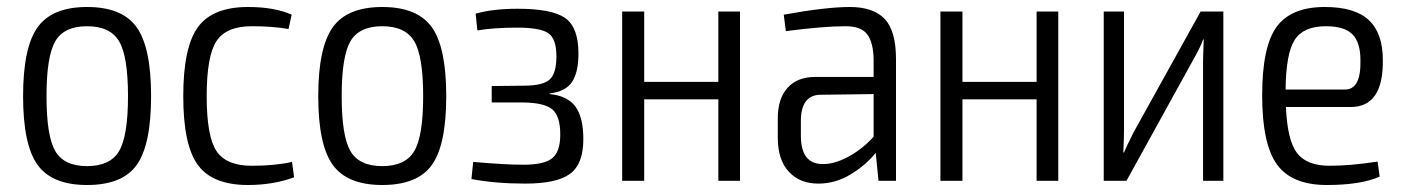

<svg xmlns="http://www.w3.org/2000/svg" viewBox="-20 -517 4017 549"><path d="M412 -242Q412 -103 371 -45.5Q330 12 229 12Q129 12 87.5 -45.5Q46 -103 46 -242Q46 -381 87.5 -439Q129 -497 229 -497Q329 -497 370.5 -439.5Q412 -382 412 -242ZM320.5 -399Q295 -442 229 -442Q163 -442 138 -399Q113 -356 113 -242Q113 -128 138 -85Q163 -42 229 -42Q295 -42 320.5 -85Q346 -128 346 -242Q346 -356 320.5 -399Z M689 -497Q765 -497 814 -475L805 -434Q760 -442 700 -442Q627 -442 599 -399.5Q571 -357 571 -242Q571 -127 599 -85Q627 -43 700 -43Q766 -43 815 -54L821 -10Q761 12 689 12Q588 12 546 -45Q504 -102 504 -242Q504 -382 546 -439.5Q588 -497 689 -497Z M1256 -242Q1256 -103 1215 -45.5Q1174 12 1073 12Q973 12 931.5 -45.5Q890 -103 890 -242Q890 -381 931.5 -439Q973 -497 1073 -497Q1173 -497 1214.5 -439.5Q1256 -382 1256 -242ZM1164.5 -399Q1139 -442 1073 -442Q1007 -442 982 -399Q957 -356 957 -242Q957 -128 982 -85Q1007 -42 1073 -42Q1139 -42 1164.5 -85Q1190 -128 1190 -242Q1190 -356 1164.5 -399Z M1460 -492Q1558 -492 1596 -465.5Q1634 -439 1634 -364Q1634 -310 1615.5 -282.5Q1597 -255 1552 -250V-248Q1603 -243 1625.5 -212Q1648 -181 1648 -119Q1648 -48 1610 -20Q1572 8 1482 8Q1397 8 1328 -5L1333 -54Q1424 -46 1477 -46Q1537 -46 1559.5 -65Q1582 -84 1582 -132Q1582 -185 1559.5 -204Q1537 -223 1478 -224H1386V-271L1478 -272Q1532 -272 1551.5 -289.5Q1571 -307 1571 -356Q1571 -406 1548 -422Q1525 -438 1459 -438Q1391 -438 1345 -430L1340 -478Q1390 -492 1460 -492Z M2096 -484V0H2034V-233H1822V0H1759V-484H1822V-283H2034V-484Z M2410 -497Q2477 -497 2509.5 -463Q2542 -429 2542 -348V0H2492L2484 -80Q2456 -45 2412.5 -18.5Q2369 8 2320 8Q2267 8 2235.5 -26Q2204 -60 2204 -123V-179Q2204 -235 2232 -266Q2260 -297 2311 -297H2478V-348Q2477 -396 2459.5 -419Q2442 -442 2398 -442Q2334 -442 2227 -428L2221 -475Q2342 -497 2410 -497ZM2332 -48Q2364 -47 2404 -68Q2444 -89 2478 -126V-248L2323 -246Q2270 -243 2270 -171V-129Q2270 -48 2332 -48Z M3006 -484V0H2944V-233H2732V0H2669V-484H2732V-283H2944V-484Z M3478 0H3420V-338Q3420 -356 3422 -404H3420Q3413 -383 3393 -348L3201 0H3136V-484H3194V-147Q3194 -125 3192 -81H3194Q3199 -94 3221 -138L3413 -484H3478Z M3782 -43Q3841 -43 3919 -55L3925 -12Q3871 12 3774 12Q3674 12 3631.5 -46.5Q3589 -105 3589 -244Q3589 -384 3630.5 -440.5Q3672 -497 3768 -497Q3854 -497 3894 -459.5Q3934 -422 3934 -346Q3936 -211 3842 -211H3657Q3661 -115 3689 -79Q3717 -43 3782 -43ZM3771 -442Q3707 -442 3682 -403Q3657 -364 3656 -261H3826Q3872 -261 3870 -345Q3870 -396 3847 -419Q3824 -442 3771 -442Z"/></svg>

Font: exo2condensed_l
Style: Regular
Weight: 300
Width: 3
Designer: Natanael Gama
Version: Version 1.001;PS 001.001;hotconv 1.0.70;makeotf.lib2.5.58329